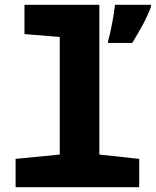

<svg xmlns="http://www.w3.org/2000/svg" viewBox="-20 -780 649 800"><path d="M560 0V-118L394 -136V-760H82V-638L229 -626V-136L45 -118V0ZM531 -601Q556 -642 575 -677Q594 -712 609 -751V-760H459Q456 -727 447 -681.5Q438 -636 430 -607V-601Z"/></svg>

Font: Noto Sans Mono UI ExtraBold
Style: Regular
Weight: 800
Designer: Monotype Design team
Foundry: Monotype Imaging Inc.
Version: 1.000